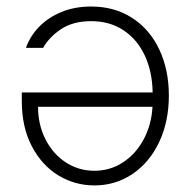

<svg xmlns="http://www.w3.org/2000/svg" viewBox="-20 -561 585 589"><path d="M498 -267.6Q498 -189 468.8 -126.2Q439.5 -63.5 387.2 -27.8Q335 7.8 269.5 7.8Q209.5 7.8 158.7 -23.2Q107.9 -54.2 77.4 -112.8Q46.9 -171.4 46.9 -250V-277.3H448.2Q447.3 -341.3 424.1 -390.9Q400.9 -440.4 358.6 -468.3Q316.4 -496.1 259.8 -496.1Q203.6 -496.1 166.7 -471.2Q129.9 -446.3 112.3 -414.1H59.6Q71.3 -448.2 98.6 -477.3Q126 -506.3 167.2 -523.7Q208.5 -541 259.8 -541Q331.1 -541 385.3 -506.1Q439.5 -471.2 468.8 -408.9Q498 -346.7 498 -267.6ZM269.5 -37.1Q317.9 -37.1 357.4 -63Q397 -88.9 420.9 -133.8Q444.8 -178.7 447.8 -233.4H96.7Q96.7 -178.7 119.4 -133.8Q142.1 -88.9 181.6 -63Q221.2 -37.1 269.5 -37.1Z"/></svg>

Font: Pretendard JP ExtraLight
Style: Regular
Weight: 200
Designer: Base glyphs from Inter by Rasmus Andersson; Hangeul glyphs from Noto Sans CJK(Source Han Sans) by Jang Soo-young and Kan
Foundry: Kil Hyung-jin
Version: Version 1.309